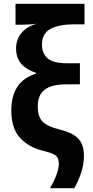

<svg xmlns="http://www.w3.org/2000/svg" viewBox="-20 -780 486 1002"><path d="M241 202Q262 167 274.5 132.5Q287 98 287 75Q287 45 271.5 32Q256 19 205 7Q131 -11 85 -60Q39 -109 39 -205Q39 -276 69 -324.5Q99 -373 168 -396V-400Q120 -415 92 -446Q64 -477 64 -527Q64 -575 93 -609Q122 -643 172 -656Q147 -653 123.5 -652Q100 -651 85 -651H61V-760H421V-653H364Q289 -653 244 -629.5Q199 -606 199 -547Q199 -501 228.5 -475.5Q258 -450 328 -450H397V-340H326Q251 -340 214 -312.5Q177 -285 177 -225Q177 -170 202.5 -145Q228 -120 287 -105Q359 -88 388.5 -56.5Q418 -25 418 32Q418 76 404.5 118Q391 160 368 202Z"/></svg>

Font: Noto Sans Condensed
Style: Bold
Weight: 700
Width: 3
Designer: Monotype Design Team
Foundry: Monotype Imaging Inc.
Version: Version 2.013; ttfautohint (v1.8.4.7-5d5b)